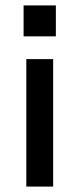

<svg xmlns="http://www.w3.org/2000/svg" viewBox="-20 -688 293 708"><path d="M67 -668H186V-554H67ZM176 -470V0H77V-470Z"/></svg>

Font: Kreadon Light
Style: Bold
Weight: 600
Designer: Reiya WATANABE
Foundry: StudioGnu
Version: Version 1.003; ttfautohint (v1.8.4.7-5d5b);gftools[0.9.32]